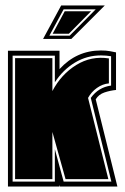

<svg xmlns="http://www.w3.org/2000/svg" viewBox="-20 -680 455 700"><path d="M9 0V-495H197V-428Q259 -496 348 -496Q367 -496 380.5 -493.5Q394 -491 403 -489V-352Q382 -350 361 -343Q340 -336 329 -318L408 0H199L197 -6V0ZM26 -18H180V-136L212 -18H386L311 -323Q339 -362 385 -368V-475Q367 -478 348 -478Q297 -478 253.5 -452Q210 -426 180 -380V-477H26ZM35 -27V-468H171V-348Q203 -409 258 -443Q313 -477 377 -467V-376Q354 -374 333.5 -359.5Q313 -345 301 -323L375 -27H219L171 -199V-27ZM203 -660H362L240 -538H137ZM160 -550H234L329 -646H212ZM172 -557 216 -639H312L231 -557Z"/></svg>

Font: Alumni Sans Collegiate One
Style: Regular
Weight: 400
Designer: Robert E. Leuschke
Foundry: Robert E. Leuschke
Version: Version 1.100